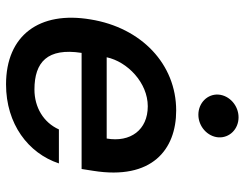

<svg xmlns="http://www.w3.org/2000/svg" viewBox="-107 -692 810 636"><g transform="rotate(90 298.0 -374.0)"><path d="M259.6 11C390.6 11 487.6 -62.5 521.3 -164.1H408.7C385.7 -112.9 335.2 -83.1 276.6 -83.1C185.7 -83.1 137.8 -126.1 155.2 -239.3H539.8L545.8 -277.7C577.1 -472.3 475.5 -552.6 346.2 -552.6C192.5 -552.6 71.7 -437.5 44.4 -269.2C15.6 -99.1 97.3 11 259.6 11ZM169.7 -322.4C184.3 -391 253.9 -458.5 332 -458.5C410.5 -458.5 452.4 -400.9 438.9 -322.4ZM293.3 -692.8C290.8 -656.2 321 -626.1 360.1 -626.1C398.8 -626.1 432.5 -656.2 435 -692.8C437.1 -729.4 407.7 -759.2 368.6 -759.2C329.9 -759.2 296.2 -729.4 293.3 -692.8Z"/></g></svg>

Font: Magic Ui Pro Semi Bold
Style: Italic
Weight: 600
Italic angle: -9.39999°
Designer: Stefan Endress, Andreas Faust
Version: Version 1.000;FEAKit 1.0